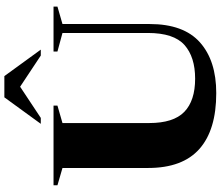

<svg xmlns="http://www.w3.org/2000/svg" viewBox="-84 -890 988 859"><g transform="rotate(-90 409.5 -461.0)"><path d="M691 -293V-675L608 -697.5V-715H809V-697.5L731 -675V-285Q731 -133 649 -60Q567 13 422 13Q257 13 172 -62.5Q87 -138 87 -291.5V-675L9.5 -697.5V-715H366V-697.5L288 -675V-287Q288 -178.5 338 -130Q388 -81.5 486.5 -81.5Q583.5 -81.5 637.2 -129.2Q691 -177 691 -293ZM590 -772 450.5 -864.5 311 -772H284.5L403 -935H498L616.5 -772Z"/></g></svg>

Font: Newsreader Display
Style: Bold
Weight: 700
Designer: Hugues Gentile
Foundry: Production Type
Version: Version 1.001